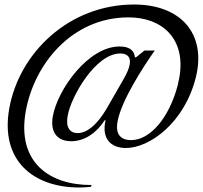

<svg xmlns="http://www.w3.org/2000/svg" viewBox="-20 -736 899 851"><path d="M383 92 386 84C201 85 54 -15 94 -242C131 -451 298 -659 550 -659C698 -659 805 -565 775 -393L768 -359C730 -214 646 -115 561 -115C513 -115 491 -143 501 -197C517 -290 619 -446 666 -512H620L583 -482H578C576 -504 563 -530 510 -530C371 -530 235 -339 214 -220C201 -144 239 -110 296 -110C357 -110 410 -150 444 -203H448C429 -122 471 -80 538 -80C642 -80 797 -190 848 -393C896 -587 781 -716 574 -716C286 -716 65 -502 21 -255C-20 -24 128 95 331 95C348 95 365 94 383 92ZM280 -223C294 -306 403 -499 513 -499C542 -499 561 -485 555 -451C552 -433 543 -412 527 -384L454 -257C413 -186 367 -146 324 -146C291 -146 270 -170 280 -223Z"/></svg>

Font: RL Madena Oblique
Style: Regular
Weight: 400
Italic angle: -10°
Designer: I Kadek Wantara Putra
Foundry: Roughlines ID
Version: Version 1.000;Glyphs 3.1.2 (3151)